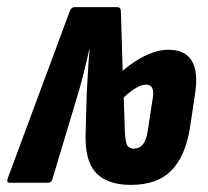

<svg xmlns="http://www.w3.org/2000/svg" viewBox="-45 -514 584 540"><path d="M323 6Q256 6 224 -29Q192 -64 196 -146L199 -253Q201 -286 202.5 -314Q204 -342 207 -375H206Q198 -339 189.5 -305Q181 -271 169 -232L102 -9Q99 0 90 0H-17Q-28 0 -23 -13L151 -482Q155 -494 165 -494H284Q295 -494 295 -482L300 -315Q370 -374 429 -374Q524 -374 503 -246L489 -153Q476 -74 436.5 -34Q397 6 323 6ZM331 -96Q348 -96 357.5 -108.5Q367 -121 371 -149L384 -234Q392 -276 366 -276Q342 -276 303 -240L306 -149Q307 -118 312 -107Q317 -96 331 -96Z"/></svg>

Font: Sofia Sans Extra Condensed ExtraBold
Style: Italic
Weight: 800
Italic angle: -9°
Designer: Botio Nikoltchev, Ani Petrova
Foundry: lettersoup
Version: Version 4.101; ttfautohint (v1.8.4.7-5d5b)